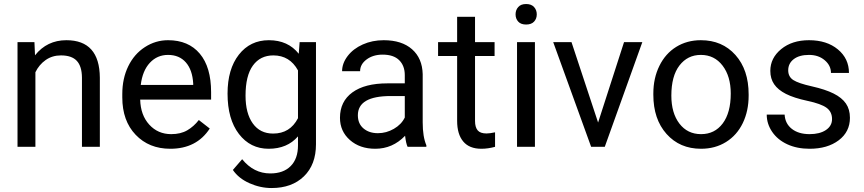

<svg xmlns="http://www.w3.org/2000/svg" viewBox="-20 -741 4359 969"><path d="M153.8 -528.3 156.7 -461.9Q217.3 -538.1 314.9 -538.1Q482.4 -538.1 483.9 -349.1V0H393.6V-349.6Q393.1 -406.7 367.4 -434.1Q341.8 -461.4 287.6 -461.4Q243.7 -461.4 210.4 -438Q177.2 -414.6 158.7 -376.5V0H68.4V-528.3Z M839.4 9.8Q731.9 9.8 664.6 -60.8Q597.2 -131.3 597.2 -249.5V-266.1Q597.2 -344.7 627.2 -406.5Q657.2 -468.3 711.2 -503.2Q765.1 -538.1 828.1 -538.1Q931.2 -538.1 988.3 -470.2Q1045.4 -402.3 1045.4 -275.9V-238.3H687.5Q689.5 -160.2 733.2 -112.1Q776.9 -64 844.2 -64Q892.1 -64 925.3 -83.5Q958.5 -103 983.4 -135.3L1038.6 -92.3Q972.2 9.8 839.4 9.8ZM828.1 -463.9Q773.4 -463.9 736.3 -424.1Q699.2 -384.3 690.4 -312.5H955.1V-319.3Q951.2 -388.2 918 -426Q884.8 -463.9 828.1 -463.9Z M1128.4 -268.6Q1128.4 -392.1 1185.5 -465.1Q1242.7 -538.1 1336.9 -538.1Q1433.6 -538.1 1487.8 -469.7L1492.2 -528.3H1574.7V-12.7Q1574.7 89.8 1513.9 148.9Q1453.1 208 1350.6 208Q1293.5 208 1238.8 183.6Q1184.1 159.2 1155.3 116.7L1202.1 62.5Q1260.3 134.3 1344.2 134.3Q1410.2 134.3 1447 97.2Q1483.9 60.1 1483.9 -7.3V-52.7Q1429.7 9.8 1335.9 9.8Q1243.2 9.8 1185.8 -64.9Q1128.4 -139.6 1128.4 -268.6ZM1219.2 -258.3Q1219.2 -168.9 1255.9 -117.9Q1292.5 -66.9 1358.4 -66.9Q1443.8 -66.9 1483.9 -144.5V-385.7Q1442.4 -461.4 1359.4 -461.4Q1293.5 -461.4 1256.3 -410.2Q1219.2 -358.9 1219.2 -258.3Z M2037.1 0Q2029.3 -15.6 2024.4 -55.7Q1961.4 9.8 1874 9.8Q1795.9 9.8 1745.8 -34.4Q1695.8 -78.6 1695.8 -146.5Q1695.8 -229 1758.5 -274.7Q1821.3 -320.3 1935.1 -320.3H2022.9V-361.8Q2022.9 -409.2 1994.6 -437.3Q1966.3 -465.3 1911.1 -465.3Q1862.8 -465.3 1830.1 -440.9Q1797.4 -416.5 1797.4 -381.8H1706.5Q1706.5 -421.4 1734.6 -458.3Q1762.7 -495.1 1810.8 -516.6Q1858.9 -538.1 1916.5 -538.1Q2007.8 -538.1 2059.6 -492.4Q2111.3 -446.8 2113.3 -366.7V-123.5Q2113.3 -50.8 2131.8 -7.8V0ZM1887.2 -68.8Q1929.7 -68.8 1967.8 -90.8Q2005.9 -112.8 2022.9 -147.9V-256.3H1952.1Q1786.1 -256.3 1786.1 -159.2Q1786.1 -116.7 1814.5 -92.8Q1842.8 -68.8 1887.2 -68.8Z M2377.4 -656.2V-528.3H2476.1V-458.5H2377.4V-130.9Q2377.4 -99.1 2390.6 -83.3Q2403.8 -67.4 2435.5 -67.4Q2451.2 -67.4 2478.5 -73.2V0Q2442.9 9.8 2409.2 9.8Q2348.6 9.8 2317.9 -26.9Q2287.1 -63.5 2287.1 -130.9V-458.5H2190.9V-528.3H2287.1V-656.2Z M2679.7 0H2589.4V-528.3H2679.7ZM2582 -668.5Q2582 -690.4 2595.5 -705.6Q2608.9 -720.7 2635.3 -720.7Q2661.6 -720.7 2675.3 -705.6Q2689 -690.4 2689 -668.5Q2689 -646.5 2675.3 -631.8Q2661.6 -617.2 2635.3 -617.2Q2608.9 -617.2 2595.5 -631.8Q2582 -646.5 2582 -668.5Z M2998.5 -122.6 3129.4 -528.3H3221.7L3032.2 0H2963.4L2772 -528.3H2864.3Z M3277.3 -269Q3277.3 -346.7 3307.9 -408.7Q3338.4 -470.7 3392.8 -504.4Q3447.3 -538.1 3517.1 -538.1Q3625 -538.1 3691.7 -463.4Q3758.3 -388.7 3758.3 -264.6V-258.3Q3758.3 -181.2 3728.8 -119.9Q3699.2 -58.6 3644.3 -24.4Q3589.4 9.8 3518.1 9.8Q3410.6 9.8 3344 -64.9Q3277.3 -139.6 3277.3 -262.7ZM3368.2 -258.3Q3368.2 -170.4 3408.9 -117.2Q3449.7 -64 3518.1 -64Q3586.9 -64 3627.4 -117.9Q3668 -171.9 3668 -269Q3668 -356 3626.7 -409.9Q3585.4 -463.9 3517.1 -463.9Q3450.2 -463.9 3409.2 -410.6Q3368.2 -357.4 3368.2 -258.3Z M4179.2 -140.1Q4179.2 -176.8 4151.6 -197Q4124 -217.3 4055.4 -231.9Q3986.8 -246.6 3946.5 -267.1Q3906.2 -287.6 3887 -315.9Q3867.7 -344.2 3867.7 -383.3Q3867.7 -448.2 3922.6 -493.2Q3977.5 -538.1 4063 -538.1Q4152.8 -538.1 4208.7 -491.7Q4264.6 -445.3 4264.6 -373H4173.8Q4173.8 -410.2 4142.3 -437Q4110.8 -463.9 4063 -463.9Q4013.7 -463.9 3985.8 -442.4Q3958 -420.9 3958 -386.2Q3958 -353.5 3983.9 -336.9Q4009.8 -320.3 4077.4 -305.2Q4145 -290 4187 -269Q4229 -248 4249.3 -218.5Q4269.5 -189 4269.5 -146.5Q4269.5 -75.7 4212.9 -33Q4156.2 9.8 4065.9 9.8Q4002.4 9.8 3953.6 -12.7Q3904.8 -35.2 3877.2 -75.4Q3849.6 -115.7 3849.6 -162.6H3939.9Q3942.4 -117.2 3976.3 -90.6Q4010.3 -64 4065.9 -64Q4117.2 -64 4148.2 -84.7Q4179.2 -105.5 4179.2 -140.1Z"/></svg>

Font: Roboto
Style: Regular
Weight: 400
Designer: Google
Version: Version 2.134; 2016; ttfautohint (v1.6)